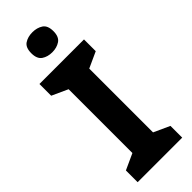

<svg xmlns="http://www.w3.org/2000/svg" viewBox="-300 -958 987 987"><g transform="rotate(-45 194.0 -464.0)"><path d="M356 0H32.1V-85.4L119.1 -125.1V-588.9L32.1 -628.6V-714H356V-628.6L269.1 -588.9V-125.1L356 -85.4ZM194.6 -927.8Q227.4 -927.8 251.3 -912.3Q275.1 -896.9 275.1 -855.1Q275.1 -814.3 251.3 -798.3Q227.4 -782.3 194.6 -782.3Q160.8 -782.3 137.4 -798.3Q114.1 -814.3 114.1 -855.1Q114.1 -896.9 137.4 -912.3Q160.8 -927.8 194.6 -927.8Z"/></g></svg>

Font: Noto Sans Hebrew
Style: Regular
Weight: 400
Designer: Monotype Design Team
Foundry: Monotype Imaging Inc.
Version: Version 2.003;January 10, 2023;FontCreator 14.0.0.2877 64-bi